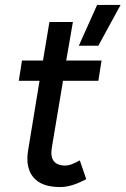

<svg xmlns="http://www.w3.org/2000/svg" viewBox="-20 -745 508 777"><path d="M223 12Q148 12 115 -27.5Q82 -67 94 -138L140 -418H56L69 -500H154L180 -656H275L248 -500H391L378 -418H235L190 -149Q177 -75 245 -75Q256 -75 269.5 -80Q283 -85 303 -96L329 -20Q297 -3 271.5 4.5Q246 12 223 12ZM299 -560 373 -725H468L378 -560Z"/></svg>

Font: Figtree Medium
Style: Italic
Weight: 500
Italic angle: -9.5°
Foundry: Erik Kennedy
Version: Version 2.001; ttfautohint (v1.8.4.7-5d5b);gftools[0.9.27]